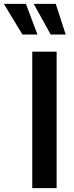

<svg xmlns="http://www.w3.org/2000/svg" viewBox="-97 -965 379 985"><path d="M68.5 0V-700H193.5V0ZM240 -788H163L76 -945H189ZM95 -788H18L-77 -945H36Z"/></svg>

Font: Cabin
Style: Bold
Weight: 700
Width: 4
Designer: Pablo Impallari
Foundry: Pablo Impallari. http://www.impallari.com Igino Marini. http://www.ikern.com
Version: Version 3.001